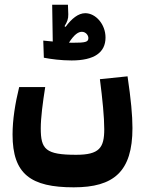

<svg xmlns="http://www.w3.org/2000/svg" viewBox="-20 -614 626 821"><path d="M295.4 187C465.8 187 546.4 120.6 546.4 -66.4C546.4 -120.1 540 -189 525.4 -287.6L407.2 -275.4C418.5 -187.5 425.8 -113.3 425.8 -61.5C425.8 17.6 405.3 47.9 305.7 47.9C174.8 47.9 154.3 24.4 154.3 -65.4C154.3 -110.4 162.6 -173.8 173.3 -241.7H62C44.9 -172.4 33.7 -102.1 33.7 -38.6C33.7 130.9 111.8 187 295.4 187ZM286.1 -355.5C382.8 -355.5 431.2 -389.2 431.2 -453.6C431.2 -510.3 389.2 -557.6 344.7 -557.6C314.9 -557.6 286.6 -534.7 260.3 -499L255.9 -502C267.1 -520 272.5 -533.2 272 -552.7L270.5 -593.8H203.1L205.6 -436.5C189 -438 174.3 -439.5 165 -440.4L167.5 -367.2C197.8 -361.3 241.2 -355.5 286.1 -355.5ZM274.9 -431.6C298.3 -467.8 315.4 -478 330.1 -478C346.7 -478 357.9 -463.4 357.9 -451.2C357.9 -434.1 345.2 -431.2 290.5 -431.2C286.1 -431.2 280.8 -431.2 274.9 -431.6Z"/></svg>

Font: Cascadia Code
Style: Bold
Weight: 700
Monospace: yes
Designer: Aaron Bell
Foundry: Saja Typeworks
Version: Version 2404.023